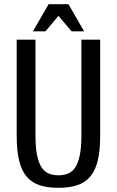

<svg xmlns="http://www.w3.org/2000/svg" viewBox="-20 -890 560 920"><path d="M260 -50Q286 -50 306.5 -58.5Q327 -67 341 -88.5Q355 -110 362.5 -147Q370 -184 370 -240V-700H460V-240Q460 -169 448.5 -121Q437 -73 412.5 -44Q388 -15 350 -2.5Q312 10 260 10Q207 10 169.5 -2.5Q132 -15 107.5 -44Q83 -73 71.5 -121Q60 -169 60 -240V-700H150V-240Q150 -184 157.5 -147Q165 -110 179 -88.5Q193 -67 213.5 -58.5Q234 -50 260 -50ZM138 -740 213 -870H308L383 -740H323L260 -814L198 -740Z"/></svg>

Font: Cuprum
Style: Regular
Weight: 400
Designer: Jovanny Lemonad
Foundry: Jovanny Lemonad
Version: Version 1.002